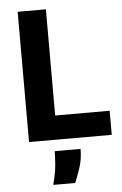

<svg xmlns="http://www.w3.org/2000/svg" viewBox="-59 -702 618 969"><g transform="rotate(-5 249.5 -217.0)"><path d="M68 0V-660H211V0ZM97 0V-122H487V0ZM171 226Q187 164 190 122.5Q193 81 193 57H324Q324 109 309.5 152Q295 195 282 226Z"/></g></svg>

Font: Bricolage Grotesque 18pt
Style: Bold
Weight: 700
Designer: Mathieu Triay
Foundry: Atelier Triay
Version: Version 1.000;gftools[0.9.30]